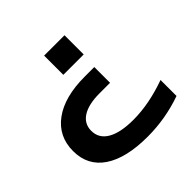

<svg xmlns="http://www.w3.org/2000/svg" viewBox="-191 -951 1132 1132"><g transform="rotate(-45 375.5 -385.0)"><path d="M710.9 -49.8Q570.3 0 420.9 0Q242.7 0 146.2 -64.7Q49.8 -129.4 49.8 -251Q49.8 -373.5 145 -443.4Q240.2 -513.2 409.2 -513.2H488.8V-381.8H400.9Q309.1 -381.8 259.5 -350.1Q210 -318.4 210 -259.8Q210 -196.8 267.3 -163.3Q324.7 -129.9 432.1 -129.9Q562.5 -129.9 710.9 -183.1ZM497.1 -609.9H327.1V-770H497.1Z"/></g></svg>

Font: Mattone
Style: Regular
Weight: 400
Width: 6
Designer: Nunzio Mazzaferro
Foundry: Collletttivo
Version: Version 2.000;Glyphs 3.2 (3217)